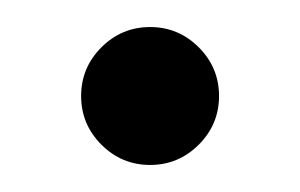

<svg xmlns="http://www.w3.org/2000/svg" viewBox="-20 -367 222 142"><path d="M40 -296Q40 -317 55 -332Q70 -347 91 -347Q112 -347 127 -332Q142 -317 142 -296Q142 -275 127 -260Q112 -245 91 -245Q70 -245 55 -260Q40 -275 40 -296Z"/></svg>

Font: Prompt Medium
Style: Regular
Weight: 500
Designer: Katatrad Team
Foundry: CadsonDemak
Version: Version 1.000